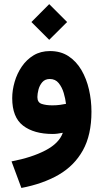

<svg xmlns="http://www.w3.org/2000/svg" viewBox="-20 -657 509 943"><path d="M221.7 -636.7 309.6 -548.8 221.7 -461.4 134.3 -548.8ZM429.2 -108.4Q429.2 5.9 387 81.5Q344.7 157.2 267.6 201.7Q190.4 246.1 85 266.1L36.6 135.7Q136.2 116.7 203.4 81.5Q270.5 46.4 288.6 -4.9Q276.4 -2.4 263.2 -0.7Q250 1 239.3 1Q146.5 1 93.3 -40Q40 -81.1 40 -174.8Q40 -213.9 51.8 -254.6Q63.5 -295.4 86.9 -329.8Q110.4 -364.3 145 -385.3Q179.7 -406.2 225.6 -406.2Q278.3 -406.2 316.7 -380.9Q355 -355.5 379.9 -313Q404.8 -270.5 417 -217.3Q429.2 -164.1 429.2 -108.4ZM237.3 -139.6Q258.3 -139.6 275.6 -142.1Q293 -144.5 304.2 -147Q301.3 -171.9 293 -200.2Q284.7 -228.5 268.3 -248.8Q252 -269 224.6 -269Q201.2 -269 187.7 -253.4Q174.3 -237.8 168.9 -216.8Q163.6 -195.8 163.6 -180.2Q163.6 -153.8 184.8 -146.7Q206.1 -139.6 237.3 -139.6Z"/></svg>

Font: Vazirmatn FD ExtraBold
Style: Regular
Weight: 800
Designer: Saber Rastikerdar
Foundry: Saber Rastikerdar
Version: Version 33.003